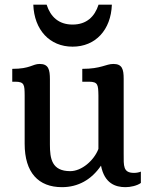

<svg xmlns="http://www.w3.org/2000/svg" viewBox="-20 -772 626 802"><path d="M83 -171.4C83 -50.8 140.6 9.8 238.8 9.8C305.7 9.8 361.8 -21 401.9 -80.1C416.5 -5.4 462.4 9.8 504.4 9.8C524.4 9.8 552.7 3.9 568.4 -7.8V-55.2C561 -51.8 549.3 -49.8 540 -49.8C493.7 -49.8 496.6 -79.1 496.6 -129.9V-442.4C496.6 -482.4 490.7 -504.9 453.6 -504.9C421.9 -504.9 402.8 -484.4 323.7 -484.4V-430.7H351.6C390.1 -430.7 390.1 -416.5 391.1 -374V-149.9C372.6 -101.6 321.3 -57.1 273.4 -57.1C196.3 -57.1 188.5 -109.4 188.5 -168V-440.4C188.5 -480.5 183.1 -504.9 146 -504.9C114.7 -504.9 107.4 -484.4 31.2 -484.4V-430.7H43.9C82.5 -430.7 82.5 -416.5 83 -374ZM283.2 -577.1C378.9 -577.1 443.4 -647 447.3 -752.4H391.6C375.5 -702.1 341.3 -669.4 283.2 -669.4C225.1 -669.4 190.9 -702.1 174.8 -752.4H119.1C123 -647 187.5 -577.1 283.2 -577.1Z"/></svg>

Font: Arbutus Slab
Style: Regular
Weight: 400
Designer: Karolina Lach
Foundry: Karolina Lach
Version: Version 1.001